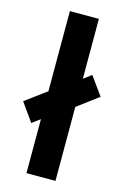

<svg xmlns="http://www.w3.org/2000/svg" viewBox="-138 -815 568 870"><g transform="rotate(15 146.0 -380.0)"><path d="M78 0V-253L40 -225L-21 -311L78 -384V-760H214V-479L251 -507L313 -421L214 -347V0Z"/></g></svg>

Font: Noto Sans Thai Cond
Style: Bold
Weight: 700
Width: 3
Designer: Monotype Design Team
Foundry: Monotype Imaging Inc.
Version: Version 2.002; ttfautohint (v1.8.4.7-5d5b)